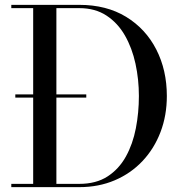

<svg xmlns="http://www.w3.org/2000/svg" viewBox="-20 -770 756 790"><path d="M306.5 0H26.5V-13.5H116.5V-736.5H26.5V-750H306.5Q418 -750 498.8 -700.8Q579.5 -651.5 623 -566.5Q666.5 -481.5 666.5 -375Q666.5 -295 640.5 -226.8Q614.5 -158.5 566.5 -107.5Q518.5 -56.5 452.2 -28.2Q386 0 306.5 0ZM306.5 -736.5H212V-13.5H306.5Q375.5 -13.5 422.5 -44Q469.5 -74.5 498 -126Q526.5 -177.5 539 -242.2Q551.5 -307 551.5 -375Q551.5 -443 537.5 -507.8Q523.5 -572.5 494 -624Q464.5 -675.5 418 -706Q371.5 -736.5 306.5 -736.5ZM43 -381.5H335V-368.5H43Z"/></svg>

Font: Bodoni Moda 16pt
Style: Regular
Weight: 400
Version: Version 2.3